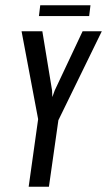

<svg xmlns="http://www.w3.org/2000/svg" viewBox="-20 -710 407 730"><path d="M89 0 125 -257 62 -591H141L178 -366L179 -341L188 -366L294 -591H367L202 -253L166 0ZM128 -649 133 -690H324L319 -649Z"/></svg>

Font: Alumni Sans Medium
Style: Italic
Weight: 500
Italic angle: -8°
Designer: Robert E. Leuschke
Foundry: Robert E. Leuschke
Version: Version 1.016